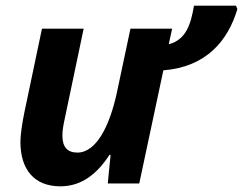

<svg xmlns="http://www.w3.org/2000/svg" viewBox="-20 -647 857 677"><path d="M193 10C269 10 324 -36 366 -101H370L360 0H471L556 -399C708 -411 784 -504 817 -615L812 -627H664C653 -563 637 -507 575 -491L587 -546H440L392 -320C367 -204 320 -109 253 -109C218 -109 200 -128 200 -169C200 -185 203 -205 208 -227L275 -546H128L66 -251C58 -212 52 -171 52 -147C52 -51 99 10 193 10Z"/></svg>

Font: Noto Sans
Style: Bold Italic
Weight: 700
Italic angle: -12°
Designer: Monotype Design Team
Foundry: Monotype Imaging Inc.
Version: Version 2.013